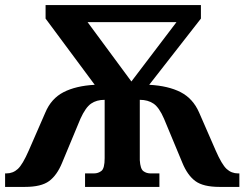

<svg xmlns="http://www.w3.org/2000/svg" viewBox="-20 -734 960 754"><path d="M0 0V-53H5Q31 -53 50 -70.5Q69 -88 93 -143L158 -292Q181 -347 229.5 -372Q278 -397 352 -401L159 -661V-714H769V-661L566 -401Q641 -397 689.5 -372Q738 -347 762 -292L827 -143Q851 -88 870 -70.5Q889 -53 915 -53H920V0H842Q778 0 747 -23Q716 -46 696 -95L624 -268Q605 -312 583 -327Q561 -342 529 -342V-105Q531 -71 543 -62Q555 -53 571 -53H606V0H314V-53H349Q366 -53 378.5 -63Q391 -73 391 -113V-342Q359 -342 337.5 -327Q316 -312 296 -268L224 -95Q204 -46 173 -23Q142 0 78 0ZM496 -414 673 -647H324Z"/></svg>

Font: NotoSerif-Bold
Style: Regular
Weight: 700
Designer: Monotype Design Team
Foundry: Monotype Imaging Inc.
Version: Version 2.007; ttfautohint (v1.8) -l 8 -r 50 -G 200 -x 14 -D